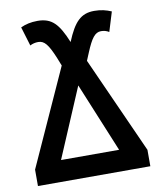

<svg xmlns="http://www.w3.org/2000/svg" viewBox="-82 -788 711 853"><g transform="rotate(-10 273.5 -361.5)"><path d="M20 0H527V-74L331 -510L346 -546C371 -606 388 -629 415 -629C428 -629 440 -626 451 -619L478 -707C455 -717 431 -723 401 -723C340 -723 309 -690 274 -605C239 -690 210 -723 145 -723C115 -723 90 -717 69 -707L95 -621C106 -627 119 -630 132 -630C160 -630 176 -609 202 -547L217 -509L20 -74ZM141 -96 274 -409 403 -96Z"/></g></svg>

Font: Noto Sans UI SemiCondensed Medium
Style: Regular
Weight: 500
Width: 4
Designer: Monotype Design Team
Foundry: Monotype Imaging Inc.
Version: Version 1.901